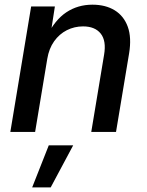

<svg xmlns="http://www.w3.org/2000/svg" viewBox="-20 -567 632 825"><path d="M183.1 -314 130.9 0H24.4L113.8 -539.1H215.8L195.3 -406.7L180.7 -410.2Q215.8 -481.4 265.1 -514.2Q314.5 -546.9 377 -546.9Q433.6 -546.9 472.9 -522.7Q512.2 -498.5 529.1 -451.9Q545.9 -405.3 534.7 -337.4L478.5 0H372.1L427.2 -331.5Q437.5 -391.6 412.8 -422.6Q388.2 -453.6 336.9 -453.6Q299.8 -453.6 267.3 -437.3Q234.9 -420.9 212.6 -389.6Q190.4 -358.4 183.1 -314ZM118.2 238.3 189.5 57.6H294.4L197.8 238.3Z"/></svg>

Font: Inter 18pt Medium
Style: Italic
Weight: 500
Italic angle: -9.3988°
Designer: Rasmus Andersson
Foundry: rsms
Version: Version 4.001;git-66647c0bb